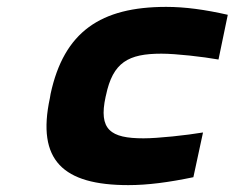

<svg xmlns="http://www.w3.org/2000/svg" viewBox="-20 -529 682 558"><path d="M127 -256 125 -244C86 -63 163 9 353 9C409 9 470 1 542 -14L570 -144C522 -136 440 -127 397 -127C301 -127 266 -152 287 -248L288 -252C308 -348 353 -373 449 -373C492 -373 570 -364 615 -356L642 -486C576 -501 518 -509 463 -509C273 -509 166 -437 127 -256Z"/></svg>

Font: LT Wave Mono Black
Style: Italic
Weight: 900
Designer: Daniel Lyons
Version: Version 2.5 (Glyphs App)